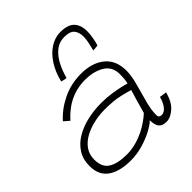

<svg xmlns="http://www.w3.org/2000/svg" viewBox="-211 -916 1071 1071"><g transform="rotate(-45 324.0 -381.0)"><path d="M207.5 12Q120.5 12 71.2 -22.5Q22 -57 22 -129.5Q22 -182.5 46.8 -221Q71.5 -259.5 113.8 -284.2Q156 -309 209 -320.8Q262 -332.5 318 -332.5Q358.5 -332.5 397 -326.8Q435.5 -321 463 -314.5Q490.5 -308 498 -305.5Q502 -323 503.2 -337Q504.5 -351 504.5 -371Q504.5 -432 458 -459.8Q411.5 -487.5 344.5 -487.5Q296 -487.5 255.5 -473.5Q215 -459.5 182.8 -435.8Q150.5 -412 125.5 -383.5L93.5 -411Q138 -461.5 205.2 -494.5Q272.5 -527.5 353.5 -527.5Q439 -527.5 491.8 -484.8Q544.5 -442 544.5 -359.5Q544.5 -338 540 -311.8Q535.5 -285.5 527 -256.5Q512.5 -206.5 499.5 -156Q486.5 -105.5 486.5 -70.5Q486.5 -55 492.5 -50.5Q498.5 -46 509.5 -46Q528.5 -46 545.5 -66.5Q562.5 -87 572.5 -124.5L615 -118Q598.5 -57 565.5 -28.5Q532.5 0 500.5 0Q468 0 454.2 -17.8Q440.5 -35.5 440.5 -72.5Q423.5 -55 386.5 -35.2Q349.5 -15.5 302.5 -1.8Q255.5 12 207.5 12ZM216 -27.5Q257 -27.5 298 -40Q339 -52.5 377 -74.5Q415 -96.5 446 -125Q458.5 -171 467.8 -202.8Q477 -234.5 486.5 -265Q470.5 -270.5 422.8 -281.8Q375 -293 306 -293Q262.5 -293 220 -283.5Q177.5 -274 142.5 -254.8Q107.5 -235.5 86.8 -206Q66 -176.5 66 -136.5Q66 -76 104.5 -51.8Q143 -27.5 216 -27.5ZM244 -574.5Q258.5 -635.5 287.5 -680.2Q316.5 -725 355 -749.2Q393.5 -773.5 435 -773.5Q493 -773.5 519 -747Q545 -720.5 545 -670Q545 -647.5 540.5 -622Q536 -596.5 529.5 -574.5Q522.5 -573 516.8 -572.2Q511 -571.5 505.5 -571.2Q500 -571 493 -571Q499.5 -595.5 504.5 -620Q509.5 -644.5 509.5 -664.5Q509.5 -698 492.8 -718.2Q476 -738.5 431.5 -738.5Q391 -738.5 361.2 -714.5Q331.5 -690.5 311.2 -651.8Q291 -613 279 -568Q270.5 -568 260.8 -570.2Q251 -572.5 244 -574.5Z"/></g></svg>

Font: Grandstander Thin Thin
Style: Italic
Weight: 250
Italic angle: -15°
Version: Version 1.200